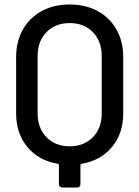

<svg xmlns="http://www.w3.org/2000/svg" viewBox="-20 -728 622 857"><path d="M530 -473V-221Q530 -132 479.5 -71.5Q429 -11 344 3Q339 5 339 9V94Q339 101 335 105Q331 109 324 109H258Q251 109 247 105Q243 101 243 94V9Q243 5 238 3Q153 -11 102.5 -71.5Q52 -132 52 -221V-473Q52 -543 82 -596Q112 -649 166 -678.5Q220 -708 291 -708Q362 -708 416 -678.5Q470 -649 500 -596Q530 -543 530 -473ZM434 -478Q434 -544 394.5 -584.5Q355 -625 291 -625Q227 -625 187.5 -584.5Q148 -544 148 -478V-222Q148 -156 187.5 -115.5Q227 -75 291 -75Q355 -75 394.5 -115.5Q434 -156 434 -222Z"/></svg>

Font: Barlow_Medium_SS
Style: Regular
Weight: 500
Designer: Jeremy Tribby
Foundry: Jeremy Tribby
Version: Version 1.101 August 23, 2024